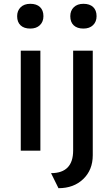

<svg xmlns="http://www.w3.org/2000/svg" viewBox="-20 -791 583 1008"><path d="M139 -641Q106 -641 88 -658Q70 -675 70 -706Q70 -735 88.5 -753Q107 -771 139 -771Q172 -771 190 -754Q208 -737 208 -706Q208 -677 189.5 -659Q171 -641 139 -641ZM89 0V-525H192V0ZM418 -641Q385 -641 367 -658Q349 -675 349 -706Q349 -735 367.5 -753Q386 -771 418 -771Q451 -771 469 -754Q487 -737 487 -706Q487 -677 468.5 -659Q450 -641 418 -641ZM287 197 248 118Q364 118 364 -1V-525H467V24Q467 101 417 149Q367 197 287 197Z"/></svg>

Font: Lexend Deca
Style: Regular
Weight: 400
Designer: Bonnie Shaver-Troup, Thomas Jockin
Foundry: Lexend
Version: Version 1.008; ttfautohint (v1.8.4.7-5d5b)